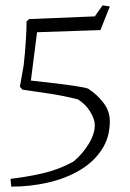

<svg xmlns="http://www.w3.org/2000/svg" viewBox="-20 -577 485 715"><path d="M22 118 19 89Q80 82 139 68.5Q198 55 253 25Q287 -3 310 -40.5Q333 -78 333 -111Q333 -133 316 -161Q299 -189 270 -207Q219 -220 163.5 -228.5Q108 -237 64 -243L54 -254L68 -333Q73 -375 76 -422Q79 -469 79 -498L89 -506L333 -516L362 -557L389 -553L354 -465L118 -457L95 -277Q130 -273 174 -268Q218 -263 255.5 -257.5Q293 -252 308 -247Q342 -225 365.5 -194Q389 -163 389 -126Q389 -65 358.5 -19Q328 27 276 57.5Q224 88 158.5 103Q93 118 22 118Z"/></svg>

Font: Labrada Light
Style: Regular
Weight: 300
Designer: Mercedes Jáuregui
Foundry: Omnibus-Type Team
Version: Version 1.000; ttfautohint (v1.8.4.7-5d5b)